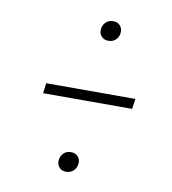

<svg xmlns="http://www.w3.org/2000/svg" viewBox="-62 -629 538 599"><g transform="rotate(10 206.5 -330.0)"><path d="M245.1 -511.2Q231.9 -511.2 223.9 -519.3Q215.8 -527.3 215.8 -539.1Q215.8 -553.7 225.3 -564Q234.9 -574.2 250 -574.2Q263.2 -574.2 271 -565.9Q278.8 -557.6 278.8 -545.9Q278.8 -531.2 269.5 -521.2Q260.3 -511.2 245.1 -511.2ZM73.2 -314.9 77.1 -347.2H359.9L355 -314.9ZM186 -85.9Q172.9 -85.9 165 -94Q157.2 -102.1 157.2 -113.8Q157.2 -128.4 166.5 -138.7Q175.8 -148.9 190.9 -148.9Q204.1 -148.9 212.2 -140.9Q220.2 -132.8 220.2 -121.1Q220.2 -106.4 210.7 -96.2Q201.2 -85.9 186 -85.9Z"/></g></svg>

Font: Fira Sans Compressed UltraLight
Style: Italic
Weight: 200
Width: 3
Italic angle: -8°
Designer: Carrois Corporate & Edenspiekermann AG
Foundry: Carrois Corporate GbR & Edenspiekermann AG
Version: Version 4.203;PS 004.203;hotconv 1.0.88;makeotf.lib2.5.64775